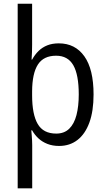

<svg xmlns="http://www.w3.org/2000/svg" viewBox="-20 -780 575 1039"><path d="M486.3 -269Q486.3 -178.7 463.6 -116.7Q440.9 -54.7 399.2 -22.5Q357.4 9.8 299.8 9.8Q264.6 9.8 236.6 -1.2Q208.5 -12.2 188 -31.2Q167.5 -50.3 153.8 -74.7H149.4Q150.4 -63.5 151.6 -48.8Q152.8 -34.2 153.6 -19.8Q154.3 -5.4 154.3 5.9V239.3H75.7V-759.8H153.8V-538.1Q153.8 -520 153.1 -497.8Q152.3 -475.6 150.9 -457.5H153.8Q168.5 -484.4 188.7 -504.2Q209 -523.9 236.1 -534.7Q263.2 -545.4 298.3 -545.4Q386.7 -545.4 436.5 -475.3Q486.3 -405.3 486.3 -269ZM406.2 -269Q406.2 -375.5 376.7 -427Q347.2 -478.5 283.7 -478.5Q215.8 -478.5 185.1 -430.7Q154.3 -382.8 153.8 -286.1V-264.2Q153.8 -161.1 184.1 -109.1Q214.4 -57.1 284.2 -57.1Q327.6 -57.1 354.5 -83.3Q381.3 -109.4 393.8 -157.2Q406.2 -205.1 406.2 -269Z"/></svg>

Font: Open Sans SemiCondensed
Style: Regular
Weight: 400
Width: 4
Designer: Monotype Design Team
Foundry: Monotype Imaging Inc.
Version: Version 3.000